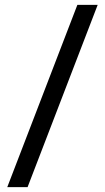

<svg xmlns="http://www.w3.org/2000/svg" viewBox="-20 -603 434 794"><path d="M10 171 300 -583H384L94 171Z"/></svg>

Font: Rokkitt SemiBold Medium
Style: Regular
Weight: 500
Version: Version 3.103